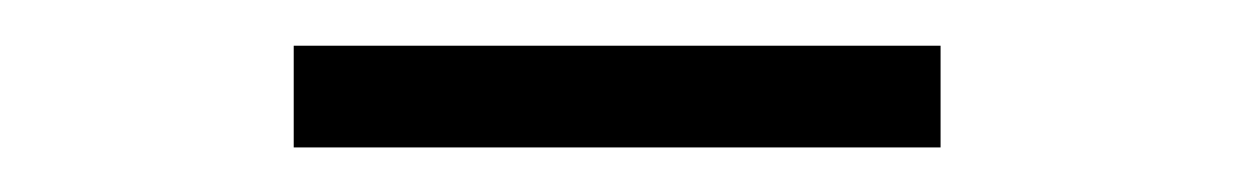

<svg xmlns="http://www.w3.org/2000/svg" viewBox="-20 -679 540 84"><path d="M108.5 -614.5V-659H391.5V-614.5Z"/></svg>

Font: Newsreader 60pt Medium
Style: Regular
Weight: 500
Designer: Hugues Gentile
Foundry: Production Type
Version: Version 1.003